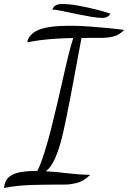

<svg xmlns="http://www.w3.org/2000/svg" viewBox="-51 -846 637 954"><path d="M-31 88Q-27 49 -4 31.5Q19 14 55.5 8.5Q92 3 135 3Q153 -35 170.5 -90.5Q188 -146 204 -210Q220 -274 235.5 -340Q251 -406 264.5 -467Q278 -528 290.5 -577.5Q303 -627 313 -657Q262 -656 224.5 -653.5Q187 -651 154 -647Q121 -643 84 -636Q93 -678 142 -698Q191 -718 294 -718Q345 -718 398.5 -714Q452 -710 496.5 -705.5Q541 -701 566 -697Q538 -670 510.5 -664Q483 -658 462 -658Q431 -658 404 -658Q377 -658 354 -657Q349 -632 340.5 -586Q332 -540 321.5 -483Q311 -426 299.5 -366Q288 -306 277 -253Q266 -200 257 -163Q242 -103 222.5 -59Q203 -15 177 5Q229 8 286.5 15Q344 22 397 23Q364 55 331 63Q298 71 276 71Q227 71 186.5 71.5Q146 72 110 73Q74 74 39.5 77.5Q5 81 -31 88ZM459 -757Q437 -757 403.5 -762.5Q370 -768 333.5 -775.5Q297 -783 264.5 -790Q232 -797 209 -799Q219 -826 256 -826Q293 -826 335 -818.5Q377 -811 420 -800.5Q463 -790 498 -778Q485 -757 459 -757Z"/></svg>

Font: Dancing Script Medium
Style: Regular
Weight: 500
Designer: Pablo Impallari
Foundry: Pablo Impallari
Version: Version 2.000